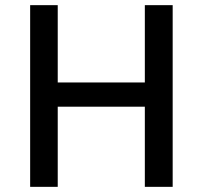

<svg xmlns="http://www.w3.org/2000/svg" viewBox="-20 -725 787 745"><path d="M97 0V-705H204V-405H542V-705H650V0H542V-311H204V0Z"/></svg>

Font: Nunito Sans 7pt SemiCondensed SemiBold
Style: Regular
Weight: 600
Width: 4
Designer: Vernon Adams
Foundry: Vernon Adams
Version: Version 3.101;gftools[0.9.27]